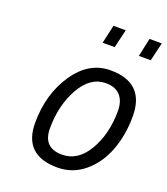

<svg xmlns="http://www.w3.org/2000/svg" viewBox="-133 -807 794 911"><g transform="rotate(20 263.5 -351.5)"><path d="M343 -510Q516 -510 516 -340Q516 -247 486.5 -168Q457 -89 398 -39.5Q339 10 262 10Q91 10 91 -154Q91 -298 162.5 -404Q234 -510 343 -510ZM262 -55Q342 -55 391.5 -139.5Q441 -224 441 -341Q441 -389 416.5 -417Q392 -445 343 -445Q265 -445 215.5 -357.5Q166 -270 166 -153Q166 -55 262 -55ZM262 -620 283 -713H345L323 -620ZM445 -620 465 -713H527L505 -620Z"/></g></svg>

Font: TitilliumWebItalic
Style: Italic
Weight: 400
Italic angle: -13°
Version: Version 1.001;PS 57.000;hotconv 1.0.70;makeotf.lib2.5.55311